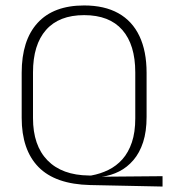

<svg xmlns="http://www.w3.org/2000/svg" viewBox="-20 -669 618 704"><path d="M576 -23V15L310.5 9.5Q183 6.5 121.2 -56.5Q59.5 -119.5 59.5 -237V-402Q59.5 -521.5 118 -585.2Q176.5 -649 288.5 -649Q363 -649 414 -620.5Q465 -592 491.2 -536.8Q517.5 -481.5 517.5 -402V-240.5Q517.5 -187 504.8 -147.8Q492 -108.5 469.2 -82Q446.5 -55.5 417 -40.5Q387.5 -25.5 353.5 -21H347ZM306 -25.5H314.5Q348 -31.5 377.5 -46Q407 -60.5 429 -85.2Q451 -110 463.5 -147Q476 -184 476 -235V-403.5Q476 -505 428.5 -559.2Q381 -613.5 288.5 -613.5Q196.5 -613.5 148.8 -559.2Q101 -505 101 -403.5V-236Q101 -135.5 154.2 -81Q207.5 -26.5 306 -25.5Z"/></svg>

Font: Anek Kannada ExtraLight
Style: Regular
Weight: 250
Version: Version 1.003